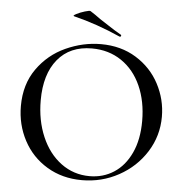

<svg xmlns="http://www.w3.org/2000/svg" viewBox="-55 -842 876 907"><g transform="rotate(5 383.0 -388.0)"><path d="M49 -312Q49 -415 101 -488.5Q153 -562 234.5 -599Q316 -636 401 -636Q496 -636 568 -591.5Q640 -547 678.5 -474Q717 -401 717 -319Q717 -228 669 -152Q621 -76 540.5 -32Q460 12 366 12Q273 12 200.5 -31.5Q128 -75 88.5 -149.5Q49 -224 49 -312ZM626 -291Q626 -384 593.5 -457Q561 -530 500.5 -571Q440 -612 360 -612Q256 -612 198 -541.5Q140 -471 140 -347Q140 -252 173 -175Q206 -98 265.5 -54Q325 -10 401 -10Q465 -10 516 -43Q567 -76 596.5 -139.5Q626 -203 626 -291ZM263 -756Q254 -758 271 -767Q288 -776 311 -783Q334 -790 338 -787Q362 -772 386 -754Q396 -748 427.5 -727Q459 -706 489 -689Q492 -688 492 -685Q492 -682 490 -680Q488 -678 485 -679Q373 -729 263 -756Z"/></g></svg>

Font: Cormorant Infant Medium
Style: Regular
Weight: 500
Designer: Christian Thalmann (Catharsis Fonts)
Foundry: Catharsis Fonts
Version: Version 4.000